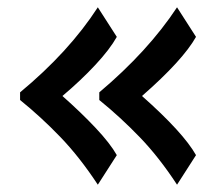

<svg xmlns="http://www.w3.org/2000/svg" viewBox="-20 -525 593 526"><path d="M35 -251V-272Q169 -383 248 -505L300 -424Q281 -390 241.5 -347.5Q202 -305 151 -262Q202 -217 242 -174.5Q282 -132 300 -100L248 -19Q198 -95 145 -150Q92 -205 35 -251ZM252 -251V-272Q386 -385 465 -505L517 -424Q481 -360 369 -262Q482 -162 517 -100L465 -19Q416 -94 363 -149Q310 -204 252 -251Z"/></svg>

Font: Trirong SemiBold
Style: Regular
Weight: 600
Designer: Katatrad Team
Foundry: CadsonDemak
Version: Version 1.000